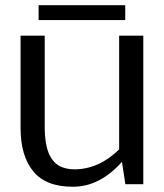

<svg xmlns="http://www.w3.org/2000/svg" viewBox="-20 -708 631 738"><path d="M59.1 0ZM461.4 -630.9H128.4V-688H461.4ZM265.1 -57.1Q359.9 -57.1 438 -133.8V-570.8H530.8V0H461.9L448.7 -85.9Q363.8 9.8 260 9.8Q156.2 9.8 107.7 -49.6Q59.1 -108.9 59.1 -215.8V-570.8H151.9V-215.8Q152.3 -101.6 208 -70.3Q231.4 -57.6 265.1 -57.1Z"/></svg>

Font: Dhyana
Style: Regular
Weight: 400
Foundry: Vernon Adams
Version: Version 1.002; ttfautohint (v0.8.51-6076)